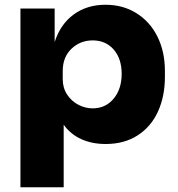

<svg xmlns="http://www.w3.org/2000/svg" viewBox="-20 -588 748 808"><path d="M66 -552H210V-411Q234 -486 290 -527Q346 -568 424 -568Q498 -568 555 -532Q612 -496 643 -433Q674 -370 674 -289V-265Q674 -183 645 -119Q616 -55 559.5 -18.5Q503 18 425 18Q367 18 322 -2.5Q277 -23 248 -63V200H66ZM492 -277Q492 -341 458.5 -379.5Q425 -418 370 -418Q318 -418 281 -383Q244 -348 244 -289V-255Q244 -218 262.5 -190Q281 -162 310 -147Q339 -132 370 -132Q424 -132 458 -172.5Q492 -213 492 -277Z"/></svg>

Font: Sora-SIA ExtraBold
Style: Regular
Weight: 800
Designer: Jonathan Barnbrook, Julián Moncada
Foundry: Barnbrook Fonts
Version: Version 2.000